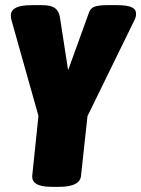

<svg xmlns="http://www.w3.org/2000/svg" viewBox="-20 -722 547 744"><path d="M180 2Q101 2 105 -42L129 -273L25 -642Q23 -649 22.5 -654.5Q22 -660 22 -665Q24 -684 43.5 -693Q63 -702 103 -702H143Q177 -702 192.5 -691Q208 -680 212 -656L244 -450L325 -674Q332 -693 350.5 -697.5Q369 -702 394 -702H434Q475 -702 492 -693Q509 -684 507 -665Q507 -655 500 -642L319 -272L294 -41Q290 2 209 2Z"/></svg>

Font: Asap Condensed Condensed Black
Style: Italic
Weight: 900
Width: 3
Italic angle: -6°
Designer: Pablo Cosgaya
Foundry: Omnibus-Type
Version: Version 3.001; ttfautohint (v1.8.4.7-5d5b)